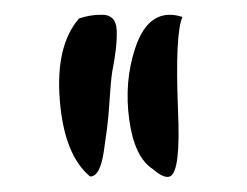

<svg xmlns="http://www.w3.org/2000/svg" viewBox="-20 -859 334 260"><path d="M210 -839Q218 -839 227 -836Q217 -813 221 -711Q225 -626 210 -620Q202 -617 187 -630Q162 -646 155 -697Q148 -748 163 -793.5Q178 -839 210 -839ZM116 -839Q137 -840 138 -818.5Q139 -797 132 -762Q130 -749 128.5 -725Q127 -701 125 -685.5Q123 -670 120.5 -653.5Q118 -637 113.5 -628.5Q109 -620 102 -620Q67 -649 61 -723Q55 -797 87 -834Q102 -839 116 -839Z"/></svg>

Font: HarSinai
Style: Regular
Weight: 400
Version: Version 1.1